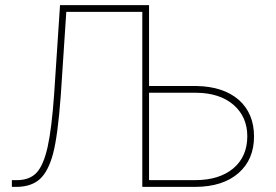

<svg xmlns="http://www.w3.org/2000/svg" viewBox="-20 -731 1080 751"><path d="M563 -710.9C563 -710.9 214.8 -710.9 214.8 -710.9C214.8 -710.9 191.9 -364.7 191.9 -364.7C191.9 -364.7 191.9 -364.7 191.9 -364.7C185.5 -272.9 176.8 -203.6 166.5 -157.2C156.2 -110.4 142.1 -77.1 125 -57.6C107.4 -37.6 82.5 -27.3 49.8 -26.4C49.8 -26.4 26.4 -26.4 26.4 -26.4C26.4 -26.4 26.4 0 26.4 0C26.4 0 47.9 0 47.9 0C47.9 0 47.9 0 47.9 0C85.4 -1 114.7 -11.2 136.7 -31.2C158.2 -51.3 175.3 -84 187.5 -129.9C199.7 -175.8 210 -252 217.8 -358.4C217.8 -358.4 239.3 -684.6 239.3 -684.6C239.3 -684.6 536.6 -684.6 536.6 -684.6C536.6 -684.6 536.6 0 536.6 0C536.6 0 744.6 0 744.6 0C744.6 0 744.6 0 744.6 0C816.4 -0.5 872.6 -18.6 913.1 -54.2C953.6 -89.8 973.6 -137.2 973.6 -197.3C973.6 -197.3 973.6 -197.3 973.6 -197.3C973.6 -257.3 953.6 -305.2 914.1 -340.3C874 -375 819.3 -393.1 750.5 -394.5C750.5 -394.5 563 -394.5 563 -394.5C563 -394.5 563 -710.9 563 -710.9ZM747.6 -368.2C747.6 -368.2 747.6 -368.2 747.6 -368.2C809.1 -367.7 857.9 -351.6 893.6 -320.8C929.2 -289.6 947.3 -248.5 947.3 -198.2C947.3 -198.2 947.3 -198.2 947.3 -198.2C947.3 -145.5 929.2 -103.5 893.1 -72.8C856.4 -42 806.6 -26.4 743.2 -26.4C743.2 -26.4 563 -26.4 563 -26.4C563 -26.4 563 -368.2 563 -368.2C563 -368.2 747.6 -368.2 747.6 -368.2Z"/></svg>

Font: WOX
Style: Regular
Weight: 500
Designer: Google
Foundry: ""
Version: ""